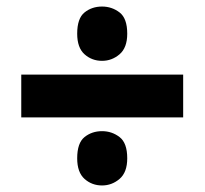

<svg xmlns="http://www.w3.org/2000/svg" viewBox="-20 -646 626 587"><path d="M45 -287V-418H540V-287ZM292 -79Q261 -79 238.5 -99Q216 -119 216 -162Q216 -209 238.5 -227Q261 -245 292 -245Q322 -245 345.5 -227Q369 -209 369 -162Q369 -119 345.5 -99Q322 -79 292 -79ZM292 -460Q261 -460 238.5 -480Q216 -500 216 -543Q216 -590 238.5 -608Q261 -626 292 -626Q322 -626 345.5 -608Q369 -590 369 -543Q369 -500 345.5 -480Q322 -460 292 -460Z"/></svg>

Font: Noto Sans Armenian Black
Style: Regular
Weight: 900
Version: Version 2.007